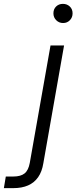

<svg xmlns="http://www.w3.org/2000/svg" viewBox="-129 -752 395 992"><path d="M-109 220 -99 160H-60Q-22 160 -2 144Q18 128 25 89L132 -517H202L95 91Q88 135 68 163.5Q48 192 16 206Q-16 220 -60 220ZM197 -633Q176 -633 161.5 -647.5Q147 -662 147 -683Q147 -705 161 -718.5Q175 -732 196 -732Q217 -732 231.5 -718.5Q246 -705 246 -683Q246 -662 232 -647.5Q218 -633 197 -633Z"/></svg>

Font: DM Sans 11pt Light
Style: Italic
Weight: 300
Italic angle: -10°
Version: Version 4.004;gftools[0.9.30]